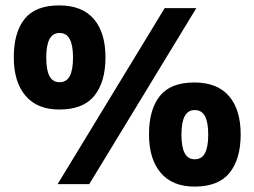

<svg xmlns="http://www.w3.org/2000/svg" viewBox="-20 -681 941 710"><path d="M193 0 589 -651H706L310 0ZM199.3 -276Q117.4 -276 74.2 -327Q31 -378 31 -469Q31 -561 71 -611Q111 -661 199 -661Q283.4 -661 326.7 -611Q370 -561 370 -469Q370 -378 329 -327Q288 -276 199.3 -276ZM200.2 -377Q226 -377 238 -399.8Q250 -422.5 250 -468Q250 -513.5 238 -536.2Q226 -559 200.2 -559Q175 -559 163 -536.2Q151 -513.5 151 -468Q151 -422 163 -399.5Q175 -377 200.2 -377ZM699.3 9Q617.4 9 574.2 -42Q531 -93 531 -184Q531 -276 571 -326Q611 -376 698.7 -376Q783 -376 826.5 -326Q870 -276 870 -184Q870 -93 829 -42Q788 9 699.3 9ZM700.2 -92Q726 -92 738 -114.8Q750 -137.5 750 -183Q750 -228.9 738 -251.4Q726 -274 700.2 -274Q675 -274 663 -251.4Q651 -228.8 651 -182.9Q651 -137 663 -114.5Q675 -92 700.2 -92Z"/></svg>

Font: Noto Sans Telugu
Style: Regular
Weight: 400
Designer: Jelle Bosma - Monotype Design Team
Foundry: Monotype Imaging Inc.
Version: Version 2.003